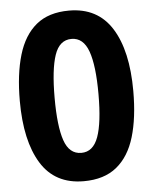

<svg xmlns="http://www.w3.org/2000/svg" viewBox="-53 -769 656 824"><g transform="rotate(-5 275.5 -357.5)"><path d="M275 10Q151 10 91 -87.5Q31 -185 31 -357Q31 -472 55.5 -554.5Q80 -637 133.5 -681Q187 -725 275 -725Q398 -725 459 -628Q520 -531 520 -357Q520 -242 495.5 -160Q471 -78 417 -34Q363 10 275 10ZM275 -112Q326 -112 348 -173Q370 -234 370 -357Q370 -480 348 -541.5Q326 -603 275 -603Q223 -603 202 -541Q181 -479 181 -357Q181 -235 202 -173.5Q223 -112 275 -112Z"/></g></svg>

Font: Noto Sans Devanagari UI
Style: Bold
Weight: 700
Designer: Jelle Bosma - Monotype Design Team
Foundry: Monotype Imaging Inc.
Version: Version 2.004; ttfautohint (v1.8.4.7-5d5b)